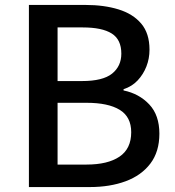

<svg xmlns="http://www.w3.org/2000/svg" viewBox="-20 -757 707 777"><path d="M97 0V-737H326Q401 -737 459.5 -719Q518 -701 551.5 -661.5Q585 -622 585 -556Q585 -520 572.5 -488Q560 -456 537 -431.5Q514 -407 480 -396V-391Q543 -378 584 -334.5Q625 -291 625 -216Q625 -143 588.5 -95Q552 -47 488.5 -23.5Q425 0 343 0ZM213 -429H312Q396 -429 433.5 -459Q471 -489 471 -540Q471 -597 432 -621.5Q393 -646 315 -646H213ZM213 -91H330Q416 -91 463.5 -123Q511 -155 511 -222Q511 -284 464.5 -312.5Q418 -341 330 -341H213Z"/></svg>

Font: Noto Sans TC Thin Medium
Style: Regular
Weight: 500
Version: Version 2.004-H2;hotconv 1.0.118;makeotfexe 2.5.65603